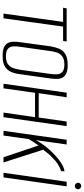

<svg xmlns="http://www.w3.org/2000/svg" viewBox="404 -1054 656 1505"><g transform="rotate(90 732.5 -301.0)"><path d="M86 0 151 -467H40L45 -495H305L300 -467H188L123 0Z M417 7Q374 7 350.5 -4Q327 -15 317 -34Q307 -53 306.5 -77.5Q306 -102 310 -129L343 -371Q349 -405 361 -435Q373 -465 402.5 -484Q432 -503 489 -503Q531 -503 554.5 -492Q578 -481 588 -462Q598 -443 598 -420Q598 -397 595 -371L561 -129Q557 -93 544 -61.5Q531 -30 502 -11.5Q473 7 417 7ZM420 -19Q462 -19 483.5 -35.5Q505 -52 513.5 -77Q522 -102 526 -128L559 -368Q563 -395 562 -419.5Q561 -444 544 -460.5Q527 -477 485 -477Q443 -477 421.5 -460.5Q400 -444 391.5 -419.5Q383 -395 380 -368L346 -128Q342 -102 343 -77Q344 -52 361 -35.5Q378 -19 420 -19Z M636 0 706 -495H742L710 -276H901L932 -495H968L898 0H862L898 -247H707L672 0Z M1005 0 1075 -495H1112L1078 -255Q1115 -320 1161 -369Q1207 -418 1250 -447Q1293 -476 1323 -478L1320 -451Q1292 -443 1265.5 -425.5Q1239 -408 1216 -384Q1198 -368 1183 -349.5Q1168 -331 1153 -311L1253 0H1212L1120 -274Q1105 -254 1090.5 -231.5Q1076 -209 1070 -198L1042 0Z M1334 0 1404 -495H1440L1370 0ZM1437 -559Q1427 -559 1419.5 -566.5Q1412 -574 1412 -584Q1412 -595 1419.5 -602Q1427 -609 1437 -609Q1448 -609 1455.5 -602Q1463 -595 1463 -584Q1463 -574 1455.5 -566.5Q1448 -559 1437 -559Z"/></g></svg>

Font: Alumni Sans ExtraLight
Style: Italic
Weight: 250
Italic angle: -8°
Version: Version 1.016